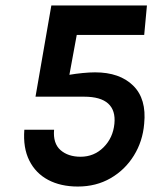

<svg xmlns="http://www.w3.org/2000/svg" viewBox="-20 -669 564 703"><path d="M265 14Q202 14 156.2 -10.4Q110.5 -34.7 87.3 -81.2Q64 -127.7 69.1 -194.1H178Q173.7 -144 201.5 -119.5Q229.3 -95.1 275 -95.1Q324.5 -95.1 359.2 -129.7Q393.8 -164.3 398.9 -216Q403.7 -264.8 376 -289.9Q348.2 -315 287.9 -315H110L168 -649H518L508 -541.1H261L234.1 -395.1Q256.8 -399.1 282.6 -401.6Q308.5 -404.1 328 -404.1Q418.2 -404.1 467.6 -355.5Q517.1 -306.9 507.9 -216Q502.6 -151.6 470.1 -99.3Q437.7 -47 384.9 -16.5Q332.1 14 265 14Z"/></svg>

Font: Karla
Style: Italic
Weight: 400
Italic angle: -8°
Designer: Jonathan Pinhorn
Version: Version 2.004;gftools[0.9.33]